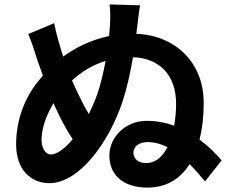

<svg xmlns="http://www.w3.org/2000/svg" viewBox="-20 -818 1040 869"><path d="M458 -542C448 -490 436 -437 420 -391C409 -360 396 -330 382 -302C366 -328 351 -357 335 -391C326 -409 316 -431 306 -454C348 -492 397 -524 458 -542ZM225 -713 108 -664C132 -605 137 -582 149 -546L174 -476L143 -438C92 -370 53 -276 53 -164C53 -49 121 11 203 11C341 11 476 -179 535 -360C555 -420 570 -490 582 -559C699 -555 777 -481 777 -348C777 -315 774 -281 768 -249C730 -263 689 -271 644 -271C541 -271 475 -191 475 -115C475 -21 543 31 647 31C735 31 797 -10 838 -75C866 -48 889 -19 908 3L983 -92C957 -123 923 -157 883 -186C896 -237 902 -293 902 -352C902 -538 771 -658 597 -665L602 -704C604 -722 608 -760 614 -794L476 -798C479 -767 480 -751 478 -708L474 -655C393 -638 324 -604 266 -562C250 -611 235 -664 225 -713ZM738 -152C716 -109 684 -80 642 -80C605 -80 584 -99 584 -128C584 -153 608 -175 648 -175C680 -175 710 -166 738 -152ZM309 -188C274 -146 238 -119 211 -119C184 -119 168 -150 168 -186C168 -238 191 -299 222 -351C233 -327 243 -305 253 -285C273 -246 291 -215 309 -188Z"/></svg>

Font: Noto Sans TC
Style: Bold
Weight: 700
Designer: Ryoko NISHIZUKA 西塚涼子 (kana, bopomofo & ideographs); Paul D. Hunt (Latin, Greek & Cyrillic); Sandoll Communications 산돌커뮤니
Foundry: Adobe
Version: Version 2.004;hotconv 1.0.118;makeotfexe 2.5.65603